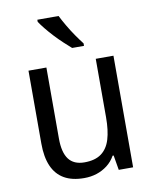

<svg xmlns="http://www.w3.org/2000/svg" viewBox="-86 -832 732 908"><g transform="rotate(-10 279.5 -378.0)"><path d="M481 -536V0H412L400 -71H395Q380 -44 356.5 -26Q333 -8 305 1Q277 10 245 10Q187 10 149 -12Q111 -34 92 -77.5Q73 -121 73 -186V-536H159V-195Q159 -128 183.5 -95.5Q208 -63 259 -63Q310 -63 340 -85Q370 -107 383 -149.5Q396 -192 396 -255V-536ZM258 -766Q269 -744 285 -716.5Q301 -689 319 -663Q337 -637 352 -618V-606H295Q279 -620 258.5 -639Q238 -658 218 -679.5Q198 -701 181.5 -721.5Q165 -742 156 -756V-766Z"/></g></svg>

Font: Noto Sans SemiCondensed
Style: Regular
Weight: 400
Width: 4
Version: Version 2.013